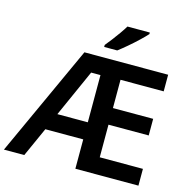

<svg xmlns="http://www.w3.org/2000/svg" viewBox="-130 -1066 1185 1194"><g transform="rotate(15 462.5 -469.0)"><path d="M866 0H460V-189H216L131 0H0L327 -714H866V-607H588V-425H847V-318H588V-108H866ZM264 -299H460V-603H400ZM688 -928Q672 -910 641.5 -881Q611 -852 578 -824Q545 -796 521 -778H437V-791Q452 -809 472 -835Q492 -861 511.5 -888.5Q531 -916 544 -938H688Z"/></g></svg>

Font: Noto Sans SemiBold
Style: Regular
Weight: 600
Designer: Monotype Design Team
Foundry: Monotype Imaging Inc.
Version: Version 2.007